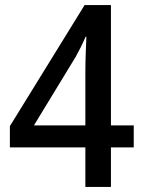

<svg xmlns="http://www.w3.org/2000/svg" viewBox="-20 -738 566 758"><path d="M508 -156V-243H418V-718H314L19 -240V-156H317V0H418V-156ZM317 -458V-243H114L279 -514C292 -537 306 -565 318 -593H321C320 -561 317 -507 317 -458Z"/></svg>

Font: Noto Sans Myanmar UI SemiCondensed Medium
Style: Regular
Weight: 500
Width: 4
Designer: Monotype Design Team
Foundry: Monotype Imaging Inc.
Version: Version 2.103